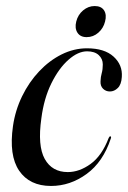

<svg xmlns="http://www.w3.org/2000/svg" viewBox="-20 -606 424 636"><path d="M268.5 -436Q238.5 -436 206.8 -408Q175 -380 150.2 -330Q125.5 -280 117 -214Q104 -123 128.2 -79.5Q152.5 -36 204.5 -36Q243 -36 280.2 -63Q317.5 -90 340 -149Q343 -155 345.5 -154.5Q349.5 -153.5 347 -147Q321.5 -69.5 267 -29.8Q212.5 10 149 10Q78 10 43.5 -40.5Q9 -91 23 -188.5Q30.5 -240.5 53.2 -287.2Q76 -334 109.8 -369.8Q143.5 -405.5 184.2 -425.8Q225 -446 268 -446Q326 -446 356.2 -418.5Q386.5 -391 383.5 -351Q382 -326 370.2 -314.5Q358.5 -303 344 -303Q330.5 -303 321.2 -312.2Q312 -321.5 313 -337Q313.5 -351.5 317 -363.8Q320.5 -376 320.5 -392.5Q320.5 -411 307 -423.5Q293.5 -436 268.5 -436ZM267 -483Q246 -483 236.5 -497.8Q227 -512.5 232.5 -534.5Q238 -557 255.2 -571.5Q272.5 -586 293.5 -586Q315.5 -586 324.8 -571.5Q334 -557 328 -534.5Q322.5 -512.5 305.8 -497.8Q289 -483 267 -483Z"/></svg>

Font: Fraunces 144pt S000
Style: Italic
Weight: 400
Italic angle: -16°
Version: Version 1.000; ttfautohint (v1.8.3)